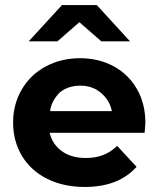

<svg xmlns="http://www.w3.org/2000/svg" viewBox="-20 -734 643 762"><path d="M382 -570 295 -646 208 -570H94L226 -714H364L496 -570ZM424 -293Q415 -337 380 -366Q347 -394 299 -394Q250 -394 217 -367Q183 -332 179 -293ZM554 -207H177Q188 -161 225.5 -134Q263 -107 320 -107Q359 -107 389 -118.5Q419 -130 445 -155L522 -72Q451 8 316 8Q232 8 167 -24.5Q102 -57 67 -115.5Q32 -174 32 -248Q32 -320 66.5 -379Q101 -438 162 -470.5Q223 -503 298 -503Q371 -503 430 -471.5Q489 -440 523 -381.5Q557 -323 557 -246Q557 -243 554 -207Z"/></svg>

Font: Montserrat GRBold
Style: Regular
Weight: 700
Designer: Julieta Ulanovsky
Foundry: Julieta Ulanovsky
Version: Version 1.00 May 29, 2023, initial release